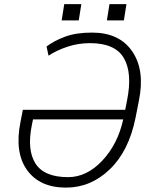

<svg xmlns="http://www.w3.org/2000/svg" viewBox="-20 -875 695 906"><path d="M414.6 -721.2Q543 -721.2 603.8 -632.8Q664.6 -544.4 635.7 -401.4L619.6 -319.3Q587.9 -162.1 498 -75.9Q408.2 10.3 291.5 10.3Q167 10.3 107.4 -73Q47.9 -156.2 76.7 -299.8L87.9 -356.9H570.8L579.6 -401.4Q605.5 -530.3 564.5 -600.8Q523.4 -671.4 404.8 -671.4Q349.6 -671.4 299.1 -654.8Q248.5 -638.2 209 -612.3L199.7 -655.8Q236.3 -683.1 287.6 -702.1Q338.9 -721.2 414.6 -721.2ZM301.3 -39.1Q389.2 -39.1 462.4 -116.7Q535.6 -194.3 561.5 -311.5H135.7L130.4 -285.6Q106.4 -167.5 147.5 -103.3Q188.5 -39.1 301.3 -39.1ZM564.5 -778.8H484.4L496.6 -855.5H576.7ZM351.6 -778.8H271L283.2 -855.5H363.8Z"/></svg>

Font: Franko
Style: Light Italic
Weight: 300
Designer: Google
Version: Version 1.200310; 2013